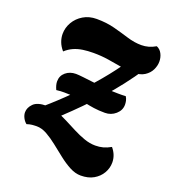

<svg xmlns="http://www.w3.org/2000/svg" viewBox="-158 -816 1000 1128"><g transform="rotate(20 341.5 -252.5)"><path d="M249 -95 128 -109Q202 -173 270.5 -241.5Q339 -310 401.5 -384.5Q464 -459 519 -540L619 -519Q536 -395 444 -293Q352 -191 249 -95ZM477 196Q443 196 408 177.5Q373 159 338 131.5Q303 104 268.5 76.5Q234 49 201 30.5Q168 12 136 12Q123 12 107.5 13.5Q92 15 75 21Q61 10 52 -7.5Q43 -25 43 -42Q43 -71 67.5 -96Q92 -121 151 -121Q184 -121 218 -108.5Q252 -96 287 -78Q322 -60 357 -42Q392 -24 427.5 -11.5Q463 1 497 1Q523 1 545.5 -5Q568 -11 593 -25Q626 14 626 61Q626 96 608 127Q590 158 557 177Q524 196 477 196ZM485 -199Q446 -199 415 -203.5Q384 -208 355 -214.5Q326 -221 294 -225.5Q262 -230 221 -230Q209 -230 197.5 -229.5Q186 -229 171 -227Q158 -255 158 -277Q158 -312 184 -334Q210 -356 248 -356Q262 -356 293 -352.5Q324 -349 364.5 -344Q405 -339 445.5 -335.5Q486 -332 519 -332Q530 -332 543 -332Q556 -332 567 -333Q575 -320 577.5 -307.5Q580 -295 580 -284Q580 -249 551.5 -224Q523 -199 485 -199ZM131 -454Q111 -477 102 -501.5Q93 -526 93 -550Q93 -589 113 -623.5Q133 -658 169 -679.5Q205 -701 252 -701Q314 -701 365 -687.5Q416 -674 461 -660Q506 -646 550 -646Q572 -646 594 -652Q616 -658 638 -671Q660 -662 671.5 -639.5Q683 -617 683 -591Q683 -565 670.5 -539Q658 -513 631 -495.5Q604 -478 561 -478Q525 -478 483.5 -485.5Q442 -493 396.5 -500Q351 -507 302 -507Q267 -507 236.5 -502.5Q206 -498 180 -486.5Q154 -475 131 -454Z"/></g></svg>

Font: Sansita Swashed Light Black
Style: Regular
Weight: 900
Version: Version 1.003